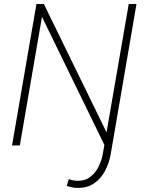

<svg xmlns="http://www.w3.org/2000/svg" viewBox="-20 -731 724 965"><path d="M163.1 -710.9H202.1L79.6 0H40.5ZM170.4 -688.5 200.2 -711.4 536.6 -22.5 505.9 0ZM627 -710.9H666L536.6 43Q528.8 87.9 508.5 126.7Q488.3 165.5 454.1 189.7Q419.9 213.9 370.1 213.4Q355.5 213.4 342.3 210.7Q329.1 208 315.4 203.6L325.7 169.4Q336.4 173.3 347.9 175.5Q359.4 177.7 371.1 177.7Q409.2 177.7 434.6 157.7Q460 137.7 475.3 106.7Q490.7 75.7 496.6 43Z"/></svg>

Font: Roboto ExtraLight
Style: Italic
Weight: 250
Designer: Christian Robertson
Foundry: Google
Version: Version 3.009; 2024